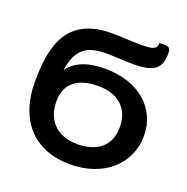

<svg xmlns="http://www.w3.org/2000/svg" viewBox="-136 -891 998 1027"><g transform="rotate(20 363.0 -378.0)"><path d="M370.5 -106Q413 -106 447 -116.8Q481 -127.5 504.8 -148Q528.5 -168.5 541 -199Q553.5 -229.5 553.5 -269.5Q553.5 -309 541 -340.2Q528.5 -371.5 504.8 -393Q481 -414.5 447 -425.8Q413 -437 370.5 -437Q283 -437 235.2 -398.2Q187.5 -359.5 187.5 -285.5Q187.5 -243 200 -209.8Q212.5 -176.5 236.2 -153.5Q260 -130.5 293.8 -118.2Q327.5 -106 370.5 -106ZM634.5 -765Q644.5 -765 650 -761.5Q655.5 -758 658.2 -752.5Q661 -747 661.8 -740.5Q662.5 -734 662.5 -727.5Q662.5 -699.5 656.2 -677.8Q650 -656 633 -641Q616 -626 586 -618.2Q556 -610.5 509 -610.5Q491.5 -610.5 469.8 -611.2Q448 -612 425.8 -613Q403.5 -614 383.5 -614.8Q363.5 -615.5 349.5 -615.5Q308 -615.5 276.8 -607.2Q245.5 -599 223 -580Q200.5 -561 186.5 -530Q172.5 -499 166 -453Q194.5 -493.5 245 -515Q295.5 -536.5 374.5 -536.5Q446.5 -536.5 505 -516.8Q563.5 -497 604.8 -461.5Q646 -426 668.5 -377Q691 -328 691 -269.5Q691 -209.5 668 -158.8Q645 -108 603 -70.8Q561 -33.5 501.8 -12.5Q442.5 8.5 370.5 8.5Q292.5 8.5 231.8 -16Q171 -40.5 129.2 -86Q87.5 -131.5 65.5 -196.5Q43.5 -261.5 43.5 -343Q43.5 -393 47.8 -440.8Q52 -488.5 63.5 -531.2Q75 -574 95.8 -609.8Q116.5 -645.5 149.8 -671.8Q183 -698 230.2 -712.5Q277.5 -727 342 -727Q358 -727 379 -726.2Q400 -725.5 423 -724.5Q446 -723.5 468.8 -722.8Q491.5 -722 510.5 -722Q536.5 -722 553.5 -724Q570.5 -726 580.5 -731Q590.5 -736 594.5 -744.2Q598.5 -752.5 599 -765Z"/></g></svg>

Font: Lato 2
Style: Bold
Weight: 700
Designer: Lukasz Dziedzic with Adam Twardoch and Botio Nikoltchev
Foundry: tyPoland Lukasz Dziedzic
Version: Version 2.015; 2015-08-06; http://www.latofonts.com/